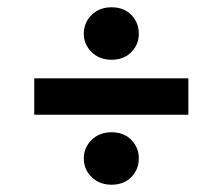

<svg xmlns="http://www.w3.org/2000/svg" viewBox="-20 -555 611 527"><path d="M74 -240V-340H497V-240ZM286 -48Q253 -48 231.5 -69Q210 -90 210 -120Q210 -150 231.5 -171Q253 -192 286 -192Q320 -192 340.5 -171Q361 -150 361 -120Q361 -90 340.5 -69Q320 -48 286 -48ZM286 -391Q253 -391 231.5 -412Q210 -433 210 -462Q210 -493 231.5 -514Q253 -535 286 -535Q320 -535 340.5 -514Q361 -493 361 -462Q361 -433 340.5 -412Q320 -391 286 -391Z"/></svg>

Font: DM Sans 9pt SemiBold
Style: Regular
Weight: 600
Version: Version 4.004;gftools[0.9.30]